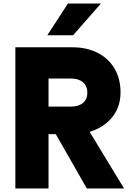

<svg xmlns="http://www.w3.org/2000/svg" viewBox="-20 -1068 740 1088"><path d="M67 0V-800H390Q472 -800 533.5 -768.5Q595 -737 629 -679.5Q663 -622 663 -544Q663 -462 615.5 -403.5Q568 -345 488 -321L683 0H472L296 -308H255V0ZM255 -464H383Q426 -464 450.5 -485Q475 -506 475 -543Q475 -580 450.5 -601.5Q426 -623 383 -623H255ZM248 -868 365 -1048H552L394 -868Z"/></svg>

Font: Martian Mono ExtraBold
Style: Regular
Weight: 800
Monospace: yes
Designer: Roman Shamin
Foundry: Evil Martians
Version: Version 1.000; ttfautohint (v1.8.4.7-5d5b)